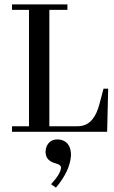

<svg xmlns="http://www.w3.org/2000/svg" viewBox="-20 -606 525 883"><path d="M472.7 0 477.5 -198.2H456.1L437.5 -127.9Q415 -42 361.3 -28.3Q348.6 -25.4 335 -25.4H207V-560.5H290V-585.9H35.2V-560.5H113.3V-25.4H35.2V0ZM306.6 108.4Q306.6 51.8 264.6 38.1Q254.9 35.2 244.1 35.2Q209 35.2 194.3 67.4Q189.5 80.1 189.5 91.8Q189.5 129.9 227.5 142.6Q232.4 144.5 236.3 145.5Q259.8 151.4 260.7 164.1Q259.8 192.4 214.8 241.2L237.3 256.8Q301.8 180.7 306.6 108.4Z"/></svg>

Font: Abhaya Libre Medium
Style: Regular
Weight: 500
Designer: Pushpananda Ekanayake, Sol Matas, Pathum Egodawatta
Foundry: Mooniak
Version: Version 1.050 ; ttfautohint (v1.6)